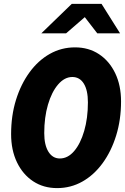

<svg xmlns="http://www.w3.org/2000/svg" viewBox="-20 -954 641 985"><path d="M273 11Q203 11 150 -24Q97 -59 67 -121.5Q37 -184 37 -266Q37 -361 62 -441.5Q87 -522 131.5 -583Q176 -644 235.5 -677.5Q295 -711 365 -711Q435 -711 488 -676Q541 -641 571 -578.5Q601 -516 601 -434Q601 -340 576 -259Q551 -178 506.5 -117Q462 -56 402.5 -22.5Q343 11 273 11ZM287 -141Q328 -141 360.5 -179Q393 -217 412 -282.5Q431 -348 431 -429Q431 -491 410 -525Q389 -559 351 -559Q311 -559 278 -520.5Q245 -482 226 -417Q207 -352 207 -271Q207 -210 228.5 -175.5Q250 -141 287 -141ZM192 -783 348 -934H501L596 -783H479L415 -866L319 -783Z"/></svg>

Font: Red Hat Mono
Style: Bold Italic
Weight: 700
Italic angle: -12°
Monospace: yes
Designer: Pentagram, MCKL
Foundry: Pentagram, MCKL
Version: Version 1.023; ttfautohint (v1.8.3)